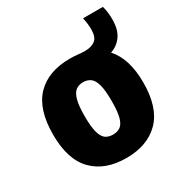

<svg xmlns="http://www.w3.org/2000/svg" viewBox="-166 -821 903 953"><g transform="rotate(-30 285.5 -344.0)"><path d="M285.5 10.5Q164 10.5 95.5 -59.2Q27 -129 27 -271.5Q27 -417 95 -487.2Q163 -557.5 287.5 -557.5Q313.5 -557.5 335.2 -555Q357 -552.5 371 -552.5Q410 -552.5 431.2 -569.5Q452.5 -586.5 452.5 -629Q452.5 -644 450.8 -660.8Q449 -677.5 444.5 -698H558Q564 -678.5 566 -659.2Q568 -640 568 -620Q568 -563 544.2 -529Q520.5 -495 480 -481Q544.5 -409.5 544.5 -273Q544.5 -129.5 475.8 -59.5Q407 10.5 285.5 10.5ZM285.5 -123.5Q310.5 -123.5 327.8 -135.5Q345 -147.5 353.8 -179.5Q362.5 -211.5 362.5 -271.5Q362.5 -333 353.5 -365.8Q344.5 -398.5 327.2 -411Q310 -423.5 285.5 -423.5Q261 -423.5 244 -411Q227 -398.5 217.8 -366Q208.5 -333.5 208.5 -273.5Q208.5 -212.5 217.5 -180Q226.5 -147.5 243.5 -135.5Q260.5 -123.5 285.5 -123.5Z"/></g></svg>

Font: Encode Sans SmCnd XBd
Style: Regular
Weight: 800
Width: 4
Designer: Multiple Designers
Foundry: Impallari Type
Version: Version 3.002; ttfautohint (v1.8.3) -l 8 -r 50 -G 200 -x 14 